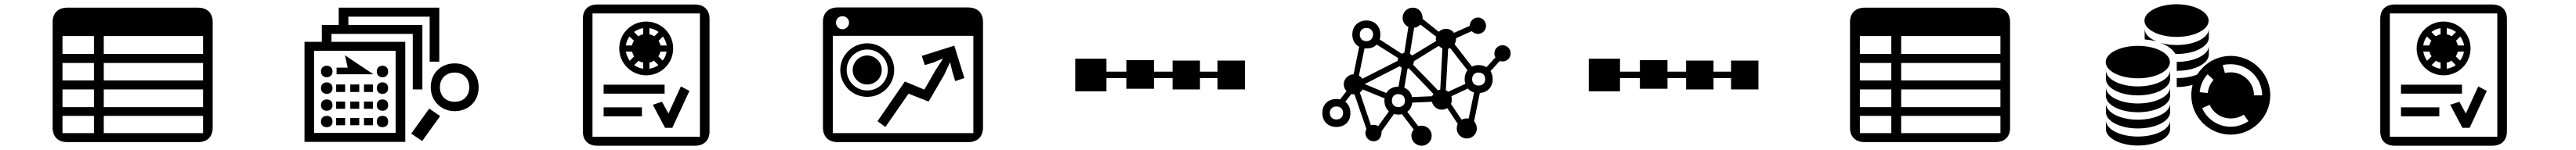

<svg xmlns="http://www.w3.org/2000/svg" viewBox="-20 -651 12040 703"><path d="M272 -232H419V-149H272ZM272 -108H419V-27H272ZM465 -27V-108H929V-27ZM272 -482H419V-398H272ZM272 -356H419V-274H272ZM465 -482H929V-398H465ZM465 -356H929V-274H465ZM465 -232H929V-149H465ZM974 -548C974 -590 949 -615 905 -615H294C252 -615 226 -590 226 -548V-52C226 -10 252 15 294 15H905C949 15 974 -10 974 -52Z M1829 -413V-28H1448V-413ZM2105 -311C2146 -311 2173 -283 2173 -242C2173 -201 2146 -174 2105 -174C2064 -174 2036 -201 2036 -242C2036 -283 2064 -311 2105 -311ZM1480 -81C1480 -65 1491 -55 1507 -55C1523 -55 1534 -65 1534 -81C1534 -98 1523 -108 1507 -108C1491 -108 1480 -98 1480 -81ZM1480 -316C1480 -300 1491 -289 1507 -289C1523 -289 1534 -300 1534 -316C1534 -332 1523 -343 1507 -343C1491 -343 1480 -332 1480 -316ZM1480 -238C1480 -222 1491 -211 1507 -211C1523 -211 1534 -222 1534 -238C1534 -254 1523 -265 1507 -265C1491 -265 1480 -254 1480 -238ZM1480 -158C1480 -142 1491 -132 1507 -132C1523 -132 1534 -142 1534 -158C1534 -175 1523 -185 1507 -185C1491 -185 1480 -175 1480 -158ZM1593 -220V-255H1551V-220ZM1593 -141V-175H1551V-141ZM1593 -64V-98H1551V-64ZM1659 -220V-255H1617V-220ZM1659 -141V-175H1617V-141ZM1659 -64V-98H1617V-64ZM1553 -334V-303H1725L1592 -392L1605 -334ZM1723 -220V-255H1681V-220ZM1723 -141V-175H1681V-141ZM1723 -64V-98H1681V-64ZM1874 -455H1529V-492H1909V-232H1954V-534H1608V-573H1988V-362H2033V-615H1563V-534H1484V-455H1403V14H1874ZM1741 -316C1741 -300 1751 -289 1768 -289C1784 -289 1794 -300 1794 -316C1794 -332 1784 -343 1768 -343C1751 -343 1741 -332 1741 -316ZM1741 -238C1741 -222 1751 -211 1768 -211C1784 -211 1794 -222 1794 -238C1794 -254 1784 -265 1768 -265C1751 -265 1741 -254 1741 -238ZM1741 -158C1741 -142 1751 -132 1768 -132C1784 -132 1794 -142 1794 -158C1794 -175 1784 -185 1768 -185C1751 -185 1741 -175 1741 -158ZM1741 -81C1741 -65 1751 -55 1768 -55C1784 -55 1794 -65 1794 -81C1794 -98 1784 -108 1768 -108C1751 -108 1741 -98 1741 -81ZM1986 -142 1902 -25 1953 10 2037 -107ZM2105 -354C2042 -354 1993 -309 1993 -242C1993 -178 2042 -130 2105 -130C2168 -130 2217 -175 2217 -242C2217 -306 2172 -354 2105 -354Z M2905 -438C2907 -453 2913 -468 2922 -480L2943 -460C2938 -453 2935 -446 2934 -438ZM2923 -366C2914 -379 2908 -393 2905 -409H2934C2936 -401 2939 -393 2944 -387ZM2986 -329C2970 -331 2956 -337 2944 -346L2964 -366C2971 -362 2978 -359 2986 -358ZM2749 -588H3251V-10H2749ZM2943 -501C2955 -510 2970 -517 2986 -519V-490C2978 -489 2970 -485 2963 -481ZM3015 -358C3023 -359 3030 -362 3036 -367L3057 -346C3045 -337 3030 -331 3015 -329ZM3038 -481C3031 -485 3023 -489 3015 -490V-519C3031 -517 3046 -510 3058 -501ZM3057 -387C3061 -393 3065 -401 3066 -409H3095C3093 -393 3086 -379 3077 -367ZM3067 -438C3065 -446 3062 -453 3058 -460L3078 -480C3087 -468 3093 -453 3096 -438ZM2980 -106V-148H2801V-106ZM3086 -212V-254H2801V-212ZM3296 -563C3296 -605 3270 -630 3227 -630H2772C2729 -630 2704 -605 2704 -563V-35C2704 7 2729 32 2772 32H3227C3270 32 3296 7 3296 -35ZM3088 -52H3122L3202 -225L3162 -246L3104 -119L3074 -174L3031 -160ZM2874 -424C2874 -354 2931 -298 3000 -298C3070 -298 3126 -354 3126 -424C3126 -494 3070 -550 3000 -550C2931 -550 2874 -494 2874 -424Z M3937 -323C3937 -376 3980 -419 4033 -419C4086 -419 4129 -376 4129 -323C4129 -270 4086 -227 4033 -227C3980 -227 3937 -270 3937 -323ZM3872 -27V-483H4529V-27ZM3887 -545C3887 -562 3900 -575 3917 -575C3934 -575 3948 -562 3948 -545C3948 -528 3934 -514 3917 -514C3900 -514 3887 -528 3887 -545ZM3907 -323C3907 -253 3964 -197 4033 -197C4102 -197 4159 -253 4159 -323C4159 -392 4102 -448 4033 -448C3964 -448 3907 -392 3907 -323ZM3965 -323C3965 -285 3996 -255 4033 -255C4070 -255 4101 -285 4101 -323C4101 -360 4070 -391 4033 -391C3996 -391 3965 -360 3965 -323ZM4574 -549C4574 -590 4549 -616 4505 -616H3894C3852 -616 3826 -590 3826 -549V-53C3826 -11 3852 15 3894 15H4505C4549 15 4574 -11 4574 -53ZM4419 -357H4421L4431 -314L4444 -271L4487 -285L4440 -437L4288 -389L4302 -346L4345 -359L4385 -376L4386 -374L4351 -320L4300 -231L4209 -269L4081 -83L4118 -56L4226 -212L4320 -175L4392 -299Z M5244 -369V-315H5151V-376H5005V-223H5151V-285H5244V-235H5373V-285H5460V-232H5588V-285H5670V-232H5798V-367H5670V-315H5588V-367H5460V-315H5373V-369Z M6195 -122C6195 -140 6207 -152 6226 -152C6244 -152 6257 -140 6257 -122C6257 -103 6244 -91 6226 -91C6207 -91 6195 -103 6195 -122ZM6450 -179C6450 -158 6458 -141 6471 -129L6421 -60C6414 -64 6407 -66 6399 -66C6395 -66 6391 -65 6387 -64L6335 -218C6341 -221 6345 -226 6348 -232L6451 -190C6450 -187 6450 -183 6450 -179ZM6522 -341C6524 -338 6528 -335 6531 -333L6516 -245C6490 -245 6470 -234 6459 -215L6358 -257ZM6485 -179C6485 -198 6497 -210 6515 -210C6534 -210 6546 -198 6546 -179C6546 -161 6534 -149 6515 -149C6497 -149 6485 -161 6485 -179ZM6579 -196C6575 -217 6562 -232 6543 -240L6558 -329C6560 -329 6562 -330 6564 -331L6679 -211C6677 -208 6675 -204 6673 -200ZM6761 -164C6764 -170 6765 -177 6765 -184C6765 -190 6764 -195 6763 -200L6840 -236C6847 -228 6857 -221 6869 -218L6844 -96C6841 -96 6838 -96 6835 -96C6826 -96 6818 -94 6811 -90ZM6860 -280C6860 -299 6872 -311 6890 -311C6909 -311 6921 -299 6921 -280C6921 -262 6909 -250 6890 -250C6872 -250 6860 -262 6860 -280ZM6335 -489C6335 -508 6347 -520 6366 -520C6384 -520 6397 -508 6397 -489C6397 -471 6384 -458 6366 -458C6347 -458 6335 -471 6335 -489ZM6347 -282C6343 -288 6337 -293 6331 -297L6357 -424C6379 -424 6397 -425 6414 -442L6514 -379C6513 -375 6512 -371 6512 -366ZM6690 -469C6690 -465 6691 -462 6692 -459L6580 -391C6577 -394 6573 -397 6569 -399L6589 -521C6600 -522 6611 -528 6618 -536L6692 -479C6691 -475 6690 -472 6690 -469ZM6584 -348C6586 -353 6588 -358 6588 -364L6704 -436C6709 -431 6715 -427 6721 -424L6711 -231C6707 -230 6704 -229 6700 -228ZM6825 -280C6825 -272 6826 -265 6828 -258L6748 -221C6745 -224 6741 -226 6737 -228L6748 -423C6752 -423 6755 -425 6757 -426L6838 -322C6830 -311 6825 -297 6825 -280ZM6361 -28C6361 -7 6378 11 6399 11C6427 11 6437 -12 6437 -36L6495 -117C6501 -115 6508 -114 6515 -114C6521 -114 6527 -115 6532 -116L6587 -44C6580 -36 6576 -26 6576 -15C6576 11 6598 32 6624 32C6650 32 6671 11 6671 -15C6671 -41 6650 -62 6624 -62C6618 -62 6613 -61 6608 -60L6557 -127C6570 -137 6578 -152 6580 -170L6672 -174C6677 -153 6696 -137 6718 -137C6727 -137 6736 -140 6744 -144L6793 -70C6790 -64 6788 -57 6788 -49C6788 -23 6809 -2 6835 -2C6861 -2 6882 -23 6882 -49C6882 -62 6877 -74 6869 -83L6896 -215C6932 -218 6956 -243 6956 -280C6956 -295 6952 -308 6946 -318L6989 -365C6993 -364 6997 -363 7002 -363C7023 -363 7040 -380 7040 -401C7040 -422 7023 -439 7002 -439C6981 -439 6964 -422 6964 -401C6964 -394 6965 -388 6969 -382L6927 -336C6917 -342 6904 -346 6890 -346C6878 -346 6868 -343 6859 -339L6778 -444C6782 -451 6785 -460 6785 -472L6858 -505C6866 -497 6876 -492 6887 -492C6908 -492 6925 -509 6925 -530C6925 -551 6908 -569 6887 -569C6866 -569 6849 -551 6849 -530L6775 -497C6767 -509 6753 -516 6738 -516C6725 -516 6713 -511 6704 -502L6629 -562C6629 -591 6613 -615 6582 -615C6556 -615 6535 -594 6535 -567C6535 -549 6546 -532 6562 -525L6543 -404C6539 -403 6535 -401 6531 -399L6428 -466C6430 -473 6431 -481 6431 -489C6431 -528 6405 -555 6366 -555C6327 -555 6300 -528 6300 -489C6300 -463 6312 -442 6332 -432L6306 -303C6281 -302 6260 -281 6260 -256C6260 -243 6265 -232 6273 -224L6243 -185C6238 -186 6232 -187 6226 -187C6186 -187 6160 -161 6160 -122C6160 -82 6186 -56 6226 -56C6265 -56 6292 -82 6291 -122V-125C6290 -146 6282 -163 6267 -174L6295 -210C6299 -209 6303 -209 6310 -209L6366 -46C6363 -40 6361 -34 6361 -28Z M7644 -369V-315H7551V-376H7405V-223H7551V-285H7644V-235H7773V-285H7860V-232H7988V-285H8070V-232H8198V-367H8070V-315H7988V-367H7860V-315H7773V-369Z M8672 -232H8819V-149H8672ZM8672 -108H8819V-27H8672ZM8865 -27V-108H9329V-27ZM8672 -482H8819V-398H8672ZM8672 -356H8819V-274H8672ZM8865 -482H9329V-398H8865ZM8865 -356H9329V-274H8865ZM8865 -232H9329V-149H8865ZM9374 -548C9374 -590 9349 -615 9305 -615H8694C8652 -615 8626 -590 8626 -548V-52C8626 -10 8652 15 8694 15H9305C9349 15 9374 -10 9374 -52Z M10260 -219C10263 -251 10276 -280 10297 -303L10325 -277C10310 -260 10300 -238 10298 -215ZM10307 -160C10323 -122 10361 -96 10405 -96C10428 -96 10449 -102 10466 -114L10488 -83C10464 -67 10436 -57 10405 -57C10346 -57 10294 -93 10272 -144ZM10368 -346C10380 -349 10392 -350 10405 -350C10486 -350 10552 -285 10552 -204H10514C10514 -264 10465 -312 10405 -312C10396 -312 10386 -311 10378 -309ZM9821 -360C9821 -318 9888 -284 9971 -284C10054 -284 10121 -318 10121 -360C10121 -402 10054 -436 9971 -436C9888 -436 9821 -402 9821 -360ZM10122 -321C10122 -280 10054 -246 9971 -246C9889 -246 9822 -280 9822 -321V-281C9822 -238 9889 -204 9971 -204C10053 -204 10120 -237 10122 -279ZM10122 -242C10122 -200 10054 -166 9971 -166C9889 -166 9822 -200 9822 -242V-201C9822 -159 9889 -125 9971 -125C10053 -125 10120 -158 10122 -200ZM10122 -166C10122 -124 10054 -90 9971 -90C9889 -90 9822 -124 9822 -166V-125C9822 -83 9889 -49 9971 -49C10053 -49 10120 -82 10122 -124ZM10122 -87C10122 -45 10054 -11 9971 -11C9889 -11 9822 -45 9822 -87V-46C9822 -4 9889 31 9971 31C10053 31 10120 -3 10122 -44ZM10002 -554C10002 -512 10070 -478 10152 -478C10235 -478 10302 -512 10302 -554C10302 -596 10235 -631 10152 -631C10070 -631 10002 -596 10002 -554ZM10303 -516C10303 -474 10236 -440 10153 -440C10125 -440 10099 -444 10077 -450C10072 -452 10067 -454 10062 -456C10026 -469 10003 -491 10003 -516V-475C10003 -472 10003 -469 10004 -466C10018 -465 10040 -462 10062 -456C10067 -454 10072 -452 10077 -450C10106 -439 10134 -422 10147 -398H10153C10235 -398 10301 -432 10303 -473C10303 -496 10303 -493 10303 -516ZM10153 -319C10235 -319 10301 -352 10303 -394C10303 -416 10303 -414 10303 -436C10303 -395 10236 -361 10153 -361ZM10221 -204C10221 -103 10304 -20 10405 -20C10507 -20 10590 -103 10590 -204V-208C10588 -308 10506 -389 10405 -389C10367 -389 10332 -377 10303 -358V-360C10303 -359 10303 -359 10303 -358C10281 -343 10263 -324 10249 -302C10223 -291 10189 -285 10153 -285V-243C10180 -243 10205 -247 10227 -253C10223 -238 10221 -221 10221 -204Z M11305 -438C11307 -453 11313 -468 11322 -480L11343 -460C11338 -453 11335 -446 11334 -438ZM11323 -366C11314 -379 11308 -393 11305 -409H11334C11336 -401 11339 -393 11344 -387ZM11386 -329C11370 -331 11356 -337 11344 -346L11364 -366C11371 -362 11378 -359 11386 -358ZM11149 -588H11651V-10H11149ZM11343 -501C11355 -510 11370 -517 11386 -519V-490C11378 -489 11370 -485 11363 -481ZM11415 -358C11423 -359 11430 -362 11436 -367L11457 -346C11445 -337 11430 -331 11415 -329ZM11438 -481C11431 -485 11423 -489 11415 -490V-519C11431 -517 11446 -510 11458 -501ZM11457 -387C11461 -393 11465 -401 11466 -409H11495C11493 -393 11486 -379 11477 -367ZM11467 -438C11465 -446 11462 -453 11458 -460L11478 -480C11487 -468 11493 -453 11496 -438ZM11380 -106V-148H11201V-106ZM11486 -212V-254H11201V-212ZM11696 -563C11696 -605 11670 -630 11627 -630H11172C11129 -630 11104 -605 11104 -563V-35C11104 7 11129 32 11172 32H11627C11670 32 11696 7 11696 -35ZM11488 -52H11522L11602 -225L11562 -246L11504 -119L11474 -174L11431 -160ZM11274 -424C11274 -354 11331 -298 11400 -298C11470 -298 11526 -354 11526 -424C11526 -494 11470 -550 11400 -550C11331 -550 11274 -494 11274 -424Z"/></svg>

Font: CryptoKit 1.4
Style: Regular
Weight: 400
Monospace: yes
Designer: Oceane Juvin
Foundry: http://www.head-geneve.ch
Version: Version 1.000